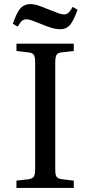

<svg xmlns="http://www.w3.org/2000/svg" viewBox="-20 -925 444 945"><path d="M61 0V-36L122 -43Q140 -46 146.5 -56Q153 -66 153 -94V-620Q153 -645 146.5 -655Q140 -665 120 -667L61 -674V-710H343V-674L282 -667Q264 -665 258 -654.5Q252 -644 252 -616V-90Q252 -65 258 -55.5Q264 -46 284 -43L343 -36V0ZM277 -781Q258 -781 238 -786.5Q218 -792 187 -805Q152 -819 136.5 -824.5Q121 -830 113 -830Q98 -830 89 -823Q80 -816 67 -794L43 -808Q63 -865 81.5 -885Q100 -905 130 -905Q147 -905 165.5 -899Q184 -893 218 -879Q253 -865 268.5 -859.5Q284 -854 295 -854Q307 -854 315.5 -861Q324 -868 338 -891L362 -877Q341 -820 323 -800.5Q305 -781 277 -781Z"/></svg>

Font: Literata 36pt
Style: Regular
Weight: 400
Designer: Latin by Veronika Burian and Jose Scaglione. Greek by Irene Vlachou. Cyrillic by Vera Evstafieva.
Foundry: TypeTogether
Version: Version 3.002